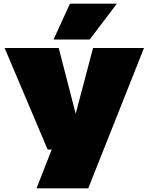

<svg xmlns="http://www.w3.org/2000/svg" viewBox="-20 -810 800 1040"><path d="M178 210 260 0H238L5 -550H298L390 -194L484 -550H760L458 210ZM270 -596 359 -790H613L466 -596Z"/></svg>

Font: Georama Extended Black
Style: Regular
Weight: 900
Width: 7
Designer: Jean-Baptiste Levee
Foundry: Production Type
Version: Version 1.000